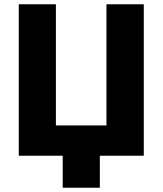

<svg xmlns="http://www.w3.org/2000/svg" viewBox="-20 -730 762 900"><path d="M274 150V0H68V-710H242V-142H479V-710H654V0H448V150Z"/></svg>

Font: Geist ExtBd
Style: Regular
Weight: 400
Designer: Basement.studio, Andrés Briganti, Mateo Zaragoza
Foundry: Basement.studio, Vercel, Andrés Briganti, Guido Ferreyra, Mateo Zaragoza
Version: Version 1.401